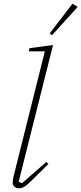

<svg xmlns="http://www.w3.org/2000/svg" viewBox="-20 -996 436 1028"><path d="M83 12Q69 12 58.5 4.5Q48 -3 48 -20Q48 -33 53 -53L220 -721H134L138 -738L264 -755L80 -23L98 -15L228 -129L239 -118L155 -35Q126 -6 111.5 3Q97 12 83 12ZM246 -817 368 -976 396 -959 259 -808Z"/></svg>

Font: IBM Plex Serif ExtLt
Style: Italic
Weight: 200
Italic angle: -14°
Designer: Mike Abbink, Paul van der Laan, Pieter van Rosmalen
Foundry: Bold Monday
Version: Version 3.001